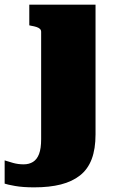

<svg xmlns="http://www.w3.org/2000/svg" viewBox="-102 -563 490 826"><path d="M75 36V-426Q75 -434 69.5 -439Q64 -444 54.5 -447Q45 -450 33 -452L24 -454V-543H309V15Q309 78 292.5 121.5Q276 165 242.5 191.5Q209 218 160 230.5Q111 243 45 243Q-4 243 -37.5 237Q-71 231 -82 227V127Q-67 132 -45.5 138Q-24 144 0 144Q23 144 40 133.5Q57 123 66 99.5Q75 76 75 36Z"/></svg>

Font: Roboto Serif 20pt Black
Style: Regular
Weight: 900
Version: Version 1.008